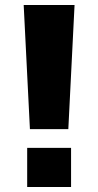

<svg xmlns="http://www.w3.org/2000/svg" viewBox="-20 -750 394 770"><path d="M100 -232 75 -730H279L254 -232ZM89 0V-157H265V0Z"/></svg>

Font: M PLUS 1 ExtraBold
Style: Regular
Weight: 800
Designer: Coji Morishita
Foundry: UNDERFOREST DESIGN
Version: Version 1.001